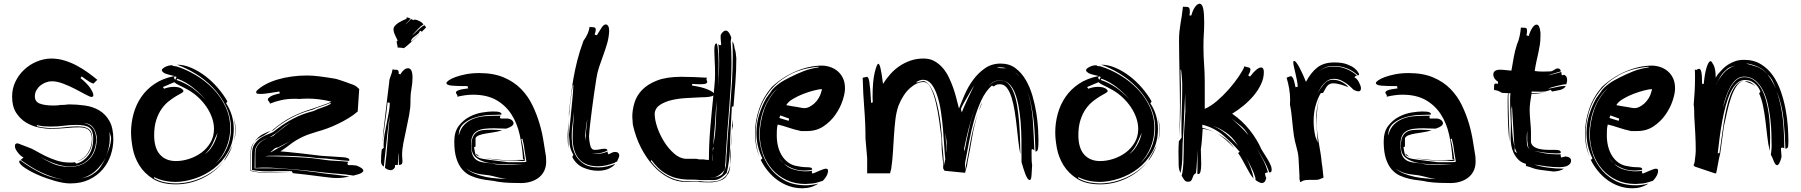

<svg xmlns="http://www.w3.org/2000/svg" viewBox="-20 -952 9664 1030"><path d="M133 -161Q149 -156 171.5 -143Q194 -130 222 -116Q250 -102 283.5 -91Q317 -80 355 -80H366Q372 -80 380 -82L391 -74Q430 -86 455 -119.5Q480 -153 480 -210Q480 -251 460.5 -266.5Q441 -282 389 -282Q357 -282 322.5 -277.5Q288 -273 250 -273Q233 -273 215 -274.5Q197 -276 178 -281V-275Q218 -265 257 -265Q295 -265 329.5 -269.5Q364 -274 396 -274Q423 -274 438.5 -268.5Q454 -263 462 -254Q470 -245 472.5 -232.5Q475 -220 475 -205Q475 -158 450 -125Q426 -94 393 -86Q430 -99 451 -131Q473 -165 473 -207Q473 -237 457.5 -253Q442 -269 404 -269Q373 -269 334 -265Q295 -261 251 -261Q224 -261 188.5 -268Q153 -275 121 -294Q89 -313 67 -346.5Q45 -380 45 -434Q45 -477 62.5 -513.5Q80 -550 109 -577.5Q138 -605 175.5 -621Q213 -637 253 -638Q291 -638 325.5 -627.5Q360 -617 391 -600.5Q422 -584 450 -564Q478 -544 502 -524L482 -504Q475 -504 461 -512.5Q447 -521 418 -542L412 -533Q448 -504 464.5 -479Q481 -454 481 -440Q479 -432 471 -432Q463 -432 439 -445Q415 -458 384.5 -474Q354 -490 320 -503Q286 -516 258 -516Q242 -516 226 -510Q210 -504 197 -493.5Q184 -483 175.5 -468Q167 -453 167 -435Q167 -406 194 -396Q221 -386 265 -386Q274 -386 284.5 -386.5Q295 -387 304 -389Q327 -389 334.5 -390.5Q342 -392 349 -392Q392 -392 435 -386Q478 -380 512 -360Q546 -340 567 -303Q588 -266 588 -204Q588 -161 573.5 -118.5Q559 -76 530 -42.5Q501 -9 458 11.5Q415 32 357 32Q322 32 274.5 18.5Q227 5 184.5 -13.5Q142 -32 112.5 -52Q83 -72 83 -86Q83 -90 88 -92Q149 -47 212 -18Q274 9 339 12Q307 10 275 1Q242 -9 209.5 -23.5Q177 -38 147.5 -56.5Q118 -75 91 -94L106 -107Q103 -108 95 -114Q87 -120 79.5 -129Q72 -138 66 -148Q60 -158 60 -167Q60 -177 64 -180Q68 -183 73 -183Q78 -183 94 -176Q110 -169 133 -161ZM354 -59Q319 -59 276.5 -73.5Q234 -88 196 -111Q227 -90 265 -73.5Q303 -57 353 -57Q420 -57 459.5 -98Q499 -139 499 -208V-218Q494 -250 477.5 -270.5Q461 -291 427 -293Q448 -289 461.5 -280Q475 -271 482.5 -258.5Q490 -246 493 -231Q496 -216 496 -200Q492 -134 454 -96.5Q416 -59 354 -59ZM481 -20Q506 -36 521 -59Q536 -82 547 -107Q526 -65 489.5 -33Q453 -1 403 7Q422 4 442.5 -1.5Q463 -7 481 -20ZM576 -208Q576 -219 572 -229Q569 -237 567 -246L568 -233Q569 -225 569 -211Q569 -184 563 -159Q557 -134 548 -110Q557 -132 565.5 -156.5Q574 -181 576 -208ZM567 -249Q567 -248 567 -246Q567 -248 567 -249ZM392 -85Q391 -85 390 -85Q391 -85 392 -85Z M905 -602Q906 -597 916 -597H918Q924 -597 926 -596Q978 -580 1029.5 -549.5Q1081 -519 1122.5 -476.5Q1164 -434 1189.5 -380Q1215 -326 1215 -264Q1215 -210 1194 -160Q1173 -110 1136 -73Q1174 -106 1196.5 -155.5Q1219 -205 1219 -262Q1219 -326 1192 -381.5Q1165 -437 1123 -481Q1081 -525 1029.5 -556.5Q978 -588 929 -605Q967 -605 1006.5 -588Q1046 -571 1082 -543.5Q1118 -516 1148.5 -480.5Q1179 -445 1200 -408L1193 -398Q1213 -368 1223.5 -333Q1234 -298 1234 -261Q1234 -190 1203.5 -136.5Q1173 -83 1126.5 -47.5Q1080 -12 1024.5 6Q969 24 920 24Q892 24 863.5 18Q835 12 806 -2V4Q834 20 863.5 26Q893 32 922 32Q994 32 1063.5 0.5Q1133 -31 1181 -88Q1135 -29 1066.5 4Q998 37 924 37Q848 37 801 7.5Q754 -22 727.5 -65Q701 -108 692 -156Q683 -204 683 -242Q683 -293 696.5 -342Q710 -391 738 -432Q766 -473 810 -502.5Q854 -532 916 -544L887 -551Q866 -556 857 -563Q848 -570 848 -575Q848 -583 865.5 -592.5Q883 -602 905 -602ZM860 -476Q887 -486 912 -486Q937 -486 950.5 -478.5Q964 -471 964 -463Q964 -458 952.5 -452Q941 -446 923.5 -435.5Q906 -425 885.5 -409Q865 -393 847.5 -368.5Q830 -344 818.5 -309Q807 -274 807 -227Q807 -158 838 -123Q869 -88 924 -88Q959 -88 995.5 -100Q1032 -112 1061.5 -134Q1091 -156 1109.5 -188Q1128 -220 1128 -260Q1128 -290 1117.5 -320Q1107 -350 1088.5 -377.5Q1070 -405 1044.5 -429Q1019 -453 989 -470Q960 -486 941.5 -494.5Q923 -503 915 -511Q907 -507 892.5 -501.5Q878 -496 854 -485ZM927 -523Q973 -508 1015 -478Q1051 -451 1081 -419Q1052 -453 1018 -480Q979 -512 931 -530ZM1121 -182Q1106 -150 1079 -125Q1097 -137 1109.5 -154Q1122 -171 1130 -188Q1138 -205 1142 -219Q1145 -232 1147 -240Q1136 -214 1121 -182ZM1188 -96Q1187 -94 1185 -92Q1184 -91 1183 -91Q1182 -91 1188 -101.5Q1194 -112 1202.5 -126.5Q1211 -141 1219 -157Q1226 -169 1229 -178Q1215 -135 1188 -96ZM1244 -258Q1244 -242 1242 -226.5Q1240 -211 1235 -198Q1242 -223 1242 -254Q1242 -277 1238 -299Q1235 -318 1230 -336Q1235 -318 1239 -300Q1244 -280 1244 -258ZM927 -539 918 -543Q917 -541 915 -539Q913 -537 913 -535Q913 -533 915.5 -529.5Q918 -526 920 -524ZM1087 -412Q1084 -416 1081 -419Q1084 -415 1087 -412ZM1229 -178Q1230 -180 1230 -182Q1230 -180 1229 -178ZM1231 -184Q1230 -183 1230 -182Q1230 -183 1231 -184Z M1899 -354Q1879 -336 1851 -319Q1823 -302 1793 -287.5Q1763 -273 1734 -262.5Q1705 -252 1682 -246Q1659 -239 1640 -232.5Q1621 -226 1604 -218Q1587 -210 1570 -200Q1553 -190 1535 -176Q1522 -166 1513.5 -160Q1505 -154 1499.5 -150Q1494 -146 1490.5 -144Q1487 -142 1484 -140L1520 -137Q1562 -133 1601 -128.5Q1640 -124 1680 -119Q1697 -117 1700 -116.5Q1703 -116 1706 -116Q1788 -111 1821 -108.5Q1854 -106 1854 -94Q1854 -90 1853 -89Q1812 -91 1773.5 -96.5Q1735 -102 1683 -104Q1663 -107 1636.5 -109.5Q1610 -112 1581.5 -113.5Q1553 -115 1524.5 -116Q1496 -117 1471 -117Q1448 -117 1430 -116.5Q1412 -116 1401 -114Q1428 -114 1465 -113Q1502 -112 1541 -110.5Q1580 -109 1617.5 -106.5Q1655 -104 1682 -100L1717 -95Q1752 -90 1782.5 -89Q1813 -88 1849 -84Q1844 -79 1844 -74Q1844 -65 1856.5 -66Q1869 -67 1892 -64Q1912 -56 1920.5 -49.5Q1929 -43 1929 -37Q1929 -31 1921 -25.5Q1913 -20 1901 -17L1876 -10Q1835 -17 1797.5 -19.5Q1760 -22 1715 -27L1689 -30Q1657 -34 1626 -37Q1595 -40 1562 -43L1456 -51Q1445 -52 1432 -52.5Q1419 -53 1405 -53H1387Q1378 -53 1368 -52L1350 -51V-128Q1350 -159 1365 -176.5Q1380 -194 1398 -203Q1407 -208 1416 -211Q1414 -211 1412 -210Q1397 -205 1382.5 -195.5Q1368 -186 1357.5 -170Q1347 -154 1347 -128L1346 -49H1443L1504 -46Q1551 -43 1595.5 -38Q1640 -33 1684 -27L1716 -22Q1754 -18 1787 -14Q1820 -10 1855 -5Q1841 -2 1824.5 0.5Q1808 3 1788 3Q1769 3 1754 1Q1739 -1 1719 -3L1687 -7Q1652 -12 1620 -15.5Q1588 -19 1551 -23L1545 -34H1464Q1459 -34 1453 -33.5Q1447 -33 1439 -33H1414Q1401 -33 1388 -33.5Q1375 -34 1360 -36L1332 -40V-127Q1332 -160 1346.5 -180.5Q1361 -201 1380 -213Q1399 -225 1418 -232Q1437 -239 1447 -245L1470 -263Q1510 -293 1554 -316Q1598 -339 1646 -352L1661 -356Q1683 -367 1708 -375Q1733 -383 1755 -395L1752 -400Q1727 -389 1701.5 -381Q1676 -373 1658 -364L1643 -360Q1593 -346 1547.5 -322Q1502 -298 1465 -269L1445 -252H1441Q1438 -252 1433 -250L1443 -255Q1497 -301 1548.5 -326.5Q1600 -352 1651 -367Q1689 -381 1713 -388.5Q1737 -396 1758 -407Q1719 -416 1689 -419.5Q1659 -423 1633 -423Q1620 -423 1608 -422.5Q1596 -422 1584 -421Q1577 -422 1570 -422H1557Q1522 -422 1489.5 -415Q1457 -408 1428 -396Q1428 -403 1422.5 -407.5Q1417 -412 1417 -419Q1417 -425 1430.5 -434Q1444 -443 1481 -451L1479 -461Q1445 -456 1420 -452Q1395 -448 1378 -448Q1367 -448 1361.5 -449Q1356 -450 1354 -456Q1354 -458 1355 -460Q1356 -462 1356 -464Q1376 -484 1405 -499.5Q1434 -515 1469.5 -525.5Q1505 -536 1545 -541.5Q1585 -547 1627 -547Q1658 -547 1696.5 -542Q1735 -537 1782 -529Q1792 -526 1800 -523.5Q1808 -521 1817 -518Q1826 -515 1837 -511Q1848 -507 1864 -501Q1863 -502 1877.5 -496Q1892 -490 1907 -474ZM1324 -127Q1324 -150 1329.5 -165Q1335 -180 1345 -191Q1337 -179 1331.5 -164Q1326 -149 1326 -131V-37L1357 -31Q1371 -28 1385 -27Q1399 -26 1412 -26Q1426 -26 1437 -26.5Q1448 -27 1459 -27L1536 -26L1460 -25H1449Q1440 -25 1429.5 -24.5Q1419 -24 1407 -24Q1396 -24 1383 -25Q1370 -26 1356 -29L1324 -35ZM1425 -245 1404 -231Q1392 -223 1375.5 -215Q1359 -207 1345 -191Q1364 -219 1391 -232.5Q1418 -246 1433 -250ZM1472 -161Q1458 -161 1447.5 -150.5Q1437 -140 1431 -136L1433 -135Q1438 -138 1452 -146Q1466 -154 1482 -163Q1498 -172 1513 -180.5Q1528 -189 1536 -194Q1531 -191 1521.5 -186.5Q1512 -182 1502 -177Q1492 -172 1483.5 -167.5Q1475 -163 1472 -161ZM1434 -218Q1451 -224 1456 -233L1462 -237Q1480 -251 1499.5 -266.5Q1519 -282 1540 -295Q1512 -281 1489 -260.5Q1466 -240 1437 -222Q1432 -219 1426 -216Q1430 -217 1434 -218Z M2045 -52Q2049 -80 2052.5 -117.5Q2056 -155 2059 -193Q2062 -231 2065 -267.5Q2068 -304 2071 -331Q2066 -304 2062 -269Q2058 -234 2054 -197Q2050 -160 2046 -123.5Q2042 -87 2039 -58Q2024 -68 2024 -85Q2024 -105 2025 -118.5Q2026 -132 2028 -150L2039 -160Q2038 -165 2038 -169V-179Q2038 -202 2043 -231.5Q2048 -261 2054.5 -291.5Q2061 -322 2066 -350.5Q2071 -379 2071 -400L2059 -403Q2057 -379 2053 -348.5Q2049 -318 2044.5 -285.5Q2040 -253 2036 -221Q2034 -204 2032 -189Q2034 -217 2037 -249Q2042 -295 2047.5 -340.5Q2053 -386 2058 -430Q2063 -474 2068 -511Q2068 -526 2075.5 -543.5Q2083 -561 2086 -580Q2092 -578 2096 -578H2103Q2113 -578 2116 -573.5Q2119 -569 2119 -561V-556L2128 -553Q2136 -568 2147 -577Q2158 -586 2169 -586Q2193 -586 2193 -535Q2193 -508 2187.5 -477.5Q2182 -447 2182 -418V-405Q2182 -373 2175 -335.5Q2168 -298 2159.5 -259.5Q2151 -221 2144 -185Q2137 -149 2137 -119Q2137 -112 2138 -104Q2139 -96 2139 -89Q2139 -74 2133.5 -70.5Q2128 -67 2120 -67Q2120 -80 2119 -99Q2118 -118 2118 -133Q2116 -122 2116 -103Q2116 -84 2114 -67H2099V-55Q2090 -39 2075 -39Q2068 -39 2059 -43Q2050 -47 2045 -52ZM2251 -820Q2234 -810 2220 -794Q2206 -778 2191 -763Q2200 -769 2207 -776Q2214 -783 2221.5 -790Q2229 -797 2237.5 -804Q2246 -811 2257 -817Q2260 -813 2262.5 -810Q2265 -807 2265 -804L2242 -781Q2242 -783 2238.5 -785Q2235 -787 2233 -787Q2230 -777 2223 -771Q2216 -765 2209 -760Q2202 -755 2195 -749Q2188 -743 2185 -733V-731Q2185 -730 2188 -730L2238 -777L2219 -758Q2205 -744 2189.5 -729.5Q2174 -715 2160.5 -704Q2147 -693 2144 -693L2143 -694Q2136 -696 2128.5 -696Q2121 -696 2113 -697Q2113 -705 2110.5 -714Q2108 -723 2108 -728Q2108 -733 2113 -733Q2113 -736 2109.5 -742.5Q2106 -749 2102 -757.5Q2098 -766 2094.5 -775.5Q2091 -785 2091 -795Q2091 -805 2099.5 -814.5Q2108 -824 2119.5 -831Q2131 -838 2142 -843Q2153 -848 2158 -850Q2162 -850 2161 -854.5Q2160 -859 2164 -859L2182 -853Q2180 -848 2169.5 -836.5Q2159 -825 2154 -820Q2161 -825 2170.5 -835Q2180 -845 2185 -850Q2190 -848 2194 -846Q2198 -844 2200 -844L2203 -847Q2210 -847 2218.5 -844Q2227 -841 2234 -837Q2241 -833 2246 -828Q2251 -823 2251 -820ZM2030 -165Q2031 -176 2032 -187Q2031 -175 2030 -165Z M2696 -262Q2669 -262 2655.5 -263Q2642 -264 2631 -264Q2601 -264 2578 -261Q2555 -258 2539 -249Q2523 -240 2515 -223Q2507 -206 2507 -178Q2507 -137 2516.5 -117.5Q2526 -98 2543.5 -89.5Q2561 -81 2586 -79Q2611 -77 2642 -70Q2660 -68 2678 -67.5Q2696 -67 2714 -67H2786Q2736 -70 2686.5 -70.5Q2637 -71 2597.5 -79Q2558 -87 2533.5 -107Q2509 -127 2509 -168Q2509 -201 2517.5 -218.5Q2526 -236 2540.5 -244.5Q2555 -253 2575 -254.5Q2595 -256 2618 -256Q2646 -256 2675 -253Q2652 -246 2628.5 -242.5Q2605 -239 2585 -235.5Q2565 -232 2550.5 -226.5Q2536 -221 2531 -211V-166L2523 -162Q2527 -137 2530.5 -124.5Q2534 -112 2550 -105.5Q2566 -99 2601.5 -95Q2637 -91 2705 -82H2777Q2796 -82 2799.5 -83.5Q2803 -85 2804 -85L2795 -139Q2793 -159 2790 -175Q2787 -191 2782 -209Q2781 -206 2776 -206Q2781 -189 2784.5 -170Q2788 -151 2790.5 -134Q2793 -117 2794.5 -105Q2796 -93 2798 -91L2792 -89Q2790 -88 2786 -88H2780Q2773 -88 2764 -89.5Q2755 -91 2741 -91H2708Q2669 -91 2636 -95Q2605 -99 2582 -105Q2605 -100 2638 -97Q2673 -93 2703 -93Q2716 -93 2730.5 -93.5Q2745 -94 2762 -94H2795Q2792 -97 2788 -97H2786Q2782 -166 2768 -229Q2754 -292 2723 -339.5Q2692 -387 2642 -415.5Q2592 -444 2517 -444Q2496 -444 2475 -441Q2454 -438 2432 -433Q2434 -435 2434 -437Q2434 -442 2430 -446.5Q2426 -451 2426 -456Q2426 -462 2438.5 -467.5Q2451 -473 2492 -478Q2490 -480 2489.5 -484Q2489 -488 2489 -490Q2435 -490 2405 -492.5Q2375 -495 2375 -507Q2375 -512 2387.5 -521Q2400 -530 2423 -538.5Q2446 -547 2478.5 -553.5Q2511 -560 2551 -560Q2628 -560 2683 -536.5Q2738 -513 2775.5 -474.5Q2813 -436 2836.5 -387Q2860 -338 2874.5 -288.5Q2889 -239 2896 -192.5Q2903 -146 2909 -112Q2909 -106 2909.5 -100Q2910 -94 2910 -86Q2910 -57 2899.5 -35.5Q2889 -14 2870.5 0.5Q2852 15 2827.5 22.5Q2803 30 2775 30Q2753 30 2718 29Q2683 28 2651 23Q2630 18 2605 15.5Q2580 13 2554 7Q2528 1 2503.5 -10Q2479 -21 2459.5 -43.5Q2440 -66 2428.5 -102Q2417 -138 2417 -193Q2417 -245 2441 -276.5Q2465 -308 2498.5 -325.5Q2532 -343 2567 -348.5Q2602 -354 2624 -354Q2652 -354 2661 -350Q2670 -346 2670 -342Q2670 -339 2669 -337Q2644 -337 2605 -335Q2566 -333 2529.5 -322Q2493 -311 2467 -288.5Q2441 -266 2441 -225Q2450 -262 2471.5 -283.5Q2493 -305 2521 -315.5Q2549 -326 2578.5 -328.5Q2608 -331 2632 -331H2666Q2662 -327 2662 -323Q2662 -319 2666 -316H2705Q2721 -313 2728 -305.5Q2735 -298 2735 -292Q2735 -283 2726 -276Q2717 -269 2696 -262ZM2528 -20Q2556 -9 2585.5 -3Q2615 3 2644 5Q2673 8 2698 8Q2678 6 2658 1Q2637 -4 2621 -8Q2604 -12 2587.5 -13.5Q2571 -15 2553.5 -18Q2536 -21 2518 -27.5Q2500 -34 2482 -47Q2501 -30 2528 -20ZM2538 -125Q2537 -126 2544 -119Q2550 -113 2560 -110Q2555 -112 2545 -115Q2534 -119 2534 -127ZM2563 -110Q2562 -110 2560 -110Q2561 -110 2563 -110Z M3290 -85Q3284 -85 3278 -79Q3257 -71 3234.5 -65.5Q3212 -60 3188 -60Q3120 -60 3086 -99.5Q3052 -139 3052 -214Q3052 -250 3055 -286Q3058 -321 3059 -351Q3056 -320 3052 -289Q3047 -256 3047 -220Q3047 -202 3050.5 -174Q3054 -146 3068 -119.5Q3082 -93 3111 -73.5Q3140 -54 3191 -54Q3215 -54 3237.5 -59.5Q3260 -65 3281 -73Q3267 -56 3243.5 -46Q3220 -36 3188 -36Q3147 -36 3108.5 -53Q3070 -70 3050 -110L3056 -121Q3038 -153 3036 -178.5Q3034 -204 3032 -229L3049 -404Q3054 -449 3056 -494L3053 -496Q3045 -449 3040 -406Q3035 -364 3032 -323V-349Q3038 -395 3043 -439.5Q3048 -484 3056 -530Q3064 -576 3076.5 -626Q3089 -676 3110 -733Q3138 -771 3143 -808Q3146 -808 3149 -807Q3152 -806 3161 -806Q3167 -806 3171.5 -803.5Q3176 -801 3176 -793Q3176 -784 3170 -766Q3172 -766 3176 -764.5Q3180 -763 3182 -763Q3196 -787 3207.5 -804Q3219 -821 3230 -821Q3237 -821 3242.5 -812.5Q3248 -804 3248 -785Q3246 -749 3236.5 -717Q3227 -685 3216 -655Q3205 -625 3194.5 -594Q3184 -563 3179 -529Q3173 -490 3167 -449.5Q3161 -409 3156 -369Q3151 -329 3146.5 -292Q3142 -255 3140 -223Q3140 -194 3149 -163Q3154 -155 3158 -151.5Q3162 -148 3172 -148Q3184 -148 3198.5 -151Q3213 -154 3224 -154Q3231 -154 3234 -152Q3237 -150 3239 -145Q3225 -137 3209 -133Q3193 -129 3179 -129H3165Q3161 -129 3158 -129Q3169 -127 3186 -127Q3212 -127 3239 -139Q3239 -130 3245 -124Q3248 -125 3259 -131Q3270 -137 3278 -137Q3302 -137 3302 -117Q3302 -114 3300 -108Q3298 -102 3290 -85ZM3025 -219Q3025 -226 3025.5 -237Q3026 -248 3027 -259L3029 -282Q3030 -294 3031 -303Q3030 -288 3029.5 -265.5Q3029 -243 3029 -232V-192Q3029 -184 3029.5 -175Q3030 -166 3031 -158Q3027 -174 3026 -189.5Q3025 -205 3025 -219ZM3123 -223Q3123 -246 3126 -268Q3129 -290 3131 -313Q3126 -290 3123.5 -268Q3121 -246 3119 -223V-209Q3119 -202 3120 -194V-201Q3120 -206 3121 -212Q3122 -218 3123 -223ZM3031 -304Q3031 -306 3031 -307Q3032 -308 3032 -309Q3032 -305 3031 -304Z M3900 -730Q3902 -701 3903 -673.5Q3904 -646 3904 -617Q3904 -557 3900.5 -496.5Q3897 -436 3892 -374Q3887 -312 3882 -247Q3877 -182 3873 -112Q3873 -101 3872.5 -89.5Q3872 -78 3870 -64V-52Q3870 -49 3868 -44Q3866 -39 3864 -37Q3851 -22 3840.5 -14.5Q3830 -7 3821 -3.5Q3812 0 3804 0.5Q3796 1 3788 2H3794Q3797 2 3805.5 1Q3814 0 3824.5 -2.5Q3835 -5 3844.5 -9.5Q3854 -14 3858 -22L3867 -40Q3873 -51 3874.5 -63.5Q3876 -76 3876.5 -88.5Q3877 -101 3877 -113Q3877 -125 3879 -136Q3882 -199 3887.5 -262Q3893 -325 3898 -389Q3903 -453 3907 -518.5Q3911 -584 3911 -652Q3911 -673 3910.5 -692.5Q3910 -712 3909 -730Q3912 -726 3915.5 -717.5Q3919 -709 3921 -691Q3926 -680 3927 -667Q3928 -654 3930 -640Q3930 -572 3925 -508.5Q3920 -445 3915 -382L3906 -379L3897 -208Q3897 -136 3890.5 -89.5Q3884 -43 3879 -28V-25Q3864 -10 3853.5 -2.5Q3843 5 3834 9Q3825 13 3817.5 13.5Q3810 14 3802 14H3738Q3711 11 3680 11.5Q3649 12 3615 5Q3581 -2 3545.5 -24Q3510 -46 3474 -94Q3474 -92 3473 -91Q3472 -90 3471 -88Q3504 -43 3550.5 -14Q3597 15 3651 20H3735Q3747 22 3759.5 22.5Q3772 23 3787 23Q3802 23 3826.5 19Q3851 15 3873 -7Q3877 -12 3878.5 -14.5Q3880 -17 3882 -22L3885 -28Q3890 -37 3892.5 -46.5Q3895 -56 3897 -65Q3897 -54 3895.5 -46Q3894 -38 3888 -22L3885 -19L3873 -1Q3864 8 3853 13Q3842 18 3832 20.5Q3822 23 3813.5 24Q3805 25 3801 26H3768Q3755 26 3746.5 25.5Q3738 25 3733.5 24.5Q3729 24 3726 23H3696Q3687 23 3678 23.5Q3669 24 3659 24Q3612 24 3567.5 1.5Q3523 -21 3485.5 -62Q3448 -103 3419 -159Q3390 -215 3375 -283Q3375 -294 3373.5 -304Q3372 -314 3372 -325Q3372 -362 3383.5 -400.5Q3395 -439 3425 -470Q3455 -501 3506 -520.5Q3557 -540 3635 -540Q3671 -540 3705 -538.5Q3739 -537 3774 -535Q3770 -532 3770 -528Q3770 -523 3772 -519.5Q3774 -516 3774 -512Q3774 -507 3766.5 -503.5Q3759 -500 3735 -500Q3727 -500 3716.5 -500.5Q3706 -501 3693 -502V-493Q3741 -486 3770.5 -474.5Q3800 -463 3807 -454L3809 -452L3813 -496Q3816 -523 3816 -557Q3816 -592 3814 -626Q3812 -660 3812 -679Q3812 -703 3815 -711Q3818 -719 3823 -719Q3827 -719 3829.5 -702Q3832 -685 3833.5 -663.5Q3835 -642 3835 -621V-592Q3835 -563 3834 -533.5Q3833 -504 3831 -475Q3834 -513 3836 -549.5Q3838 -586 3838 -624Q3838 -647 3837 -669.5Q3836 -692 3834 -715Q3840 -709 3843 -709Q3847 -709 3849 -715Q3848 -723 3847 -732Q3846 -740 3846 -748V-763Q3851 -775 3859 -781.5Q3867 -788 3873 -788Q3890 -788 3903 -751ZM3738 -430Q3705 -428 3663.5 -426Q3622 -424 3585 -415.5Q3548 -407 3521.5 -390Q3495 -373 3492 -343Q3492 -310 3506 -269Q3520 -228 3543 -191.5Q3566 -155 3595.5 -129Q3625 -103 3657 -100H3714Q3719 -100 3721.5 -99.5Q3724 -99 3729 -97H3753Q3768 -94 3783 -94Q3783 -178 3790.5 -266.5Q3798 -355 3807 -440Q3794 -430 3738 -430ZM3810 -223Q3810 -212 3808.5 -200.5Q3807 -189 3807 -175Q3818 -231 3820 -293Q3822 -355 3825 -412Q3820 -364 3817.5 -317.5Q3815 -271 3810 -223ZM3897 -115Q3897 -126 3898 -137.5Q3899 -149 3901 -162Q3900 -132 3900 -105.5Q3900 -79 3897 -68Q3897 -73 3897.5 -77.5Q3898 -82 3898 -87Q3898 -95 3897.5 -102Q3897 -109 3897 -115ZM3912 -277Q3910 -272 3909 -265.5Q3908 -259 3906 -252L3910 -313ZM3903 -199Q3903 -190 3902.5 -181Q3902 -172 3901 -164Q3901 -184 3902 -204.5Q3903 -225 3905 -242ZM3804 -137Q3805 -141 3805 -145Q3805 -149 3807 -154V-165Q3806 -163 3806 -161.5Q3806 -160 3805 -159L3804 -157ZM3801 -89Q3802 -98 3803 -107.5Q3804 -117 3804 -127V-130L3800 -91Z M4394 18Q4356 31 4336 32.5Q4316 34 4301 35Q4245 35 4200 14Q4155 -7 4123 -43Q4091 -79 4073.5 -127.5Q4056 -176 4056 -231Q4056 -263 4062 -297.5Q4068 -332 4080 -365.5Q4092 -399 4111 -428Q4129 -457 4154 -480Q4128 -459 4110 -430Q4091 -401 4078 -367.5Q4065 -334 4059 -298.5Q4053 -263 4053 -230Q4053 -188 4066.5 -140.5Q4080 -93 4110 -52.5Q4140 -12 4187.5 15Q4235 42 4303 42Q4335 42 4370 33Q4332 58 4285 58Q4247 58 4213.5 46.5Q4180 35 4151.5 14.5Q4123 -6 4100 -34Q4077 -62 4061 -94L4070 -102Q4053 -136 4045.5 -170Q4038 -204 4038 -239Q4038 -290 4052.5 -337Q4067 -384 4091 -426L4115 -459Q4121 -470 4132.5 -481Q4144 -492 4158 -502.5Q4172 -513 4187.5 -521.5Q4203 -530 4217 -537Q4253 -555 4289 -569.5Q4325 -584 4373 -591L4369 -594Q4277 -585 4213 -549.5Q4149 -514 4109 -463Q4069 -412 4051 -351.5Q4033 -291 4033 -233Q4033 -202 4038.5 -170.5Q4044 -139 4055 -108Q4030 -168 4030 -235Q4030 -301 4052 -366Q4074 -431 4121 -486Q4181 -541 4252 -570.5Q4323 -600 4389 -600Q4410 -600 4432 -593Q4454 -586 4472 -571.5Q4490 -557 4501.5 -534Q4513 -511 4513 -478Q4513 -451 4500 -412Q4487 -373 4461.5 -336.5Q4436 -300 4398 -274.5Q4360 -249 4310 -249H4277Q4240 -257 4209.5 -267.5Q4179 -278 4152 -284Q4148 -268 4147.5 -253.5Q4147 -239 4147 -225Q4147 -196 4153.5 -168.5Q4160 -141 4174 -118Q4188 -95 4209.5 -79.5Q4231 -64 4262 -60Q4281 -56 4295 -55.5Q4309 -55 4318.5 -54.5Q4328 -54 4332.5 -51.5Q4337 -49 4337 -42Q4327 -39 4316.5 -38Q4306 -37 4295 -37Q4260 -37 4232 -48.5Q4204 -60 4184 -75Q4207 -52 4239 -42.5Q4271 -33 4302 -33Q4319 -33 4337 -36Q4335 -30 4335 -29Q4335 -23 4340 -21Q4344 -22 4354 -26.5Q4364 -31 4374.5 -35.5Q4385 -40 4395 -43.5Q4405 -47 4409 -47Q4414 -47 4418 -45.5Q4422 -44 4422 -34Q4422 -24 4415 -10Q4408 4 4394 18ZM4256 -378 4278 -374Q4289 -372 4298 -372Q4308 -372 4321.5 -378.5Q4335 -385 4348.5 -397Q4362 -409 4372.5 -427Q4383 -445 4388 -468L4390 -474Q4376 -474 4348 -467Q4320 -460 4290 -448.5Q4260 -437 4234 -421.5Q4208 -406 4198 -388Q4213 -385 4227.5 -382.5Q4242 -380 4256 -378ZM4210 -304Q4212 -306 4212.5 -310Q4213 -314 4213 -316L4166 -333L4161 -319ZM4182 -77Q4175 -85 4168 -93Q4162 -100 4158 -107Q4167 -90 4182 -77Z M5040 -48Q5040 -81 5035.5 -115Q5031 -149 5031 -181V-208Q5026 -247 5019 -299.5Q5012 -352 5001 -399Q4990 -446 4974 -479Q4958 -512 4934 -512Q4899 -512 4862 -479.5Q4825 -447 4800 -385Q4788 -350 4783.5 -311Q4779 -272 4776 -229Q4773 -186 4770.5 -140.5Q4768 -95 4761 -46Q4759 -41 4757.5 -34Q4756 -27 4755 -22H4632V-103Q4631 -113 4630 -127Q4629 -141 4627.5 -155.5Q4626 -170 4625 -184Q4624 -198 4623 -208Q4623 -289 4616.5 -370Q4610 -451 4608 -535L4631 -540Q4634 -540 4637.5 -534.5Q4641 -529 4643.5 -514Q4646 -499 4648.5 -471.5Q4651 -444 4653 -400Q4654 -400 4656 -401Q4660 -403 4662 -403Q4662 -410 4661.5 -417Q4661 -424 4661 -431Q4661 -517 4672.5 -563.5Q4684 -610 4692 -610Q4698 -610 4704 -584Q4710 -558 4717 -502Q4734 -529 4756 -554Q4778 -579 4805.5 -597.5Q4833 -616 4865 -627Q4897 -638 4935 -638Q4968 -638 4993 -624Q5018 -610 5037.5 -587.5Q5057 -565 5070.5 -536.5Q5084 -508 5094 -479.5Q5104 -451 5110.5 -424.5Q5117 -398 5122 -380Q5122 -378 5123 -375.5Q5124 -373 5125 -371Q5137 -403 5155 -444.5Q5173 -486 5200 -523Q5227 -560 5263.5 -585.5Q5300 -611 5348 -611Q5395 -611 5428 -586Q5461 -561 5483.5 -522Q5506 -483 5519.5 -435.5Q5533 -388 5540 -342.5Q5547 -297 5549 -259Q5551 -221 5551 -201Q5551 -169 5548.5 -154Q5546 -139 5535 -139Q5533 -179 5531.5 -220Q5530 -261 5525.5 -302.5Q5521 -344 5513 -384Q5505 -423 5492 -461Q5517 -382 5521 -303Q5526 -223 5529 -145Q5522 -152 5518 -152Q5515 -152 5514 -148V-118Q5514 -105 5514.5 -91Q5515 -77 5517 -67Q5515 -26 5513.5 -8.5Q5512 9 5506 14Q5498 14 5492 5Q5486 -4 5480.5 -18Q5475 -32 5470 -49Q5465 -66 5460 -82V-109Q5460 -153 5459.5 -201Q5459 -249 5455.5 -294.5Q5452 -340 5444.5 -381Q5437 -422 5424.5 -453.5Q5412 -485 5392.5 -503Q5373 -521 5345 -521Q5322 -521 5303 -509Q5292 -502 5281 -491Q5292 -501 5304 -508Q5323 -520 5345 -520H5349Q5374 -520 5391.5 -500.5Q5409 -481 5420.5 -449Q5432 -417 5438 -376Q5444 -335 5447.5 -291Q5451 -247 5452 -203.5Q5453 -160 5454 -124Q5448 -152 5443.5 -190.5Q5439 -229 5434.5 -271Q5430 -313 5423.5 -354Q5417 -395 5407 -427.5Q5397 -460 5382 -480Q5367 -500 5345 -500Q5336 -500 5329 -498.5Q5322 -497 5311 -488L5301 -493Q5267 -463 5244 -413Q5221 -363 5205 -305.5Q5189 -248 5178 -188Q5167 -128 5157 -77V-39Q5173 -118 5186.5 -194.5Q5200 -271 5226 -343Q5206 -281 5195 -215Q5184 -149 5170 -80Q5170 -73 5167 -61Q5164 -49 5157 -25L5047 -36ZM5051 -98Q5048 -125 5045.5 -167Q5043 -209 5039 -256Q5035 -303 5028 -351Q5021 -399 5008.5 -437.5Q4996 -476 4977.5 -500Q4959 -524 4931 -524Q4922 -524 4912 -520Q4902 -516 4893 -511Q4896 -512 4898 -512H4899Q4899 -511 4896 -508Q4923 -517 4938 -517Q4957 -510 4972 -486Q4987 -462 4997.5 -428.5Q5008 -395 5015.5 -356Q5023 -317 5027 -281.5Q5031 -246 5033 -218Q5035 -190 5035 -178Q5038 -148 5040.5 -119Q5043 -90 5043 -61ZM5135 -367Q5135 -366 5137 -358Q5139 -351 5140 -349Q5143 -359 5153 -381.5Q5163 -404 5175 -429.5Q5187 -455 5198 -477Q5202 -486 5205 -493Q5202 -487 5197 -480Q5186 -460 5173 -438.5Q5160 -417 5149 -397Q5138 -377 5135 -367ZM5214 -379Q5194 -328 5179 -271.5Q5164 -215 5152 -155L5154 -139Q5167 -211 5184 -284Q5200 -348 5225 -405Q5224 -402 5223 -400Q5218 -390 5214 -379ZM5051 -243Q5053 -227 5053.5 -212Q5054 -197 5055 -184L5058 -136L5059 -141Q5058 -155 5058 -168V-193ZM5379 -586Q5361 -591 5345 -591H5334Q5327 -591 5327 -590H5328Q5344 -586 5358 -586ZM5231 -357Q5236 -371 5240 -384Q5245 -397 5248 -402Q5248 -400 5246 -394Q5244 -387 5238 -373ZM5448 -544Q5443 -550 5435 -556Q5429 -560 5424 -563Q5436 -555 5448 -544ZM5210 -502Q5208 -500 5207 -496Q5209 -499 5210 -502Z M5863 -602Q5864 -597 5874 -597H5876Q5882 -597 5884 -596Q5936 -580 5987.5 -549.5Q6039 -519 6080.5 -476.5Q6122 -434 6147.5 -380Q6173 -326 6173 -264Q6173 -210 6152 -160Q6131 -110 6094 -73Q6132 -106 6154.5 -155.5Q6177 -205 6177 -262Q6177 -326 6150 -381.5Q6123 -437 6081 -481Q6039 -525 5987.5 -556.5Q5936 -588 5887 -605Q5925 -605 5964.5 -588Q6004 -571 6040 -543.5Q6076 -516 6106.5 -480.5Q6137 -445 6158 -408L6151 -398Q6171 -368 6181.5 -333Q6192 -298 6192 -261Q6192 -190 6161.5 -136.5Q6131 -83 6084.5 -47.5Q6038 -12 5982.5 6Q5927 24 5878 24Q5850 24 5821.5 18Q5793 12 5764 -2V4Q5792 20 5821.5 26Q5851 32 5880 32Q5952 32 6021.5 0.5Q6091 -31 6139 -88Q6093 -29 6024.5 4Q5956 37 5882 37Q5806 37 5759 7.5Q5712 -22 5685.5 -65Q5659 -108 5650 -156Q5641 -204 5641 -242Q5641 -293 5654.5 -342Q5668 -391 5696 -432Q5724 -473 5768 -502.5Q5812 -532 5874 -544L5845 -551Q5824 -556 5815 -563Q5806 -570 5806 -575Q5806 -583 5823.5 -592.5Q5841 -602 5863 -602ZM5818 -476Q5845 -486 5870 -486Q5895 -486 5908.5 -478.5Q5922 -471 5922 -463Q5922 -458 5910.5 -452Q5899 -446 5881.5 -435.5Q5864 -425 5843.5 -409Q5823 -393 5805.5 -368.5Q5788 -344 5776.5 -309Q5765 -274 5765 -227Q5765 -158 5796 -123Q5827 -88 5882 -88Q5917 -88 5953.5 -100Q5990 -112 6019.5 -134Q6049 -156 6067.5 -188Q6086 -220 6086 -260Q6086 -290 6075.5 -320Q6065 -350 6046.5 -377.5Q6028 -405 6002.5 -429Q5977 -453 5947 -470Q5918 -486 5899.5 -494.5Q5881 -503 5873 -511Q5865 -507 5850.5 -501.5Q5836 -496 5812 -485ZM5885 -523Q5931 -508 5973 -478Q6009 -451 6039 -419Q6010 -453 5976 -480Q5937 -512 5889 -530ZM6079 -182Q6064 -150 6037 -125Q6055 -137 6067.5 -154Q6080 -171 6088 -188Q6096 -205 6100 -219Q6103 -232 6105 -240Q6094 -214 6079 -182ZM6146 -96Q6145 -94 6143 -92Q6142 -91 6141 -91Q6140 -91 6146 -101.5Q6152 -112 6160.5 -126.5Q6169 -141 6177 -157Q6184 -169 6187 -178Q6173 -135 6146 -96ZM6202 -258Q6202 -242 6200 -226.5Q6198 -211 6193 -198Q6200 -223 6200 -254Q6200 -277 6196 -299Q6193 -318 6188 -336Q6193 -318 6197 -300Q6202 -280 6202 -258ZM5885 -539 5876 -543Q5875 -541 5873 -539Q5871 -537 5871 -535Q5871 -533 5873.5 -529.5Q5876 -526 5878 -524ZM6045 -412Q6042 -416 6039 -419Q6042 -415 6045 -412ZM6187 -178Q6188 -180 6188 -182Q6188 -180 6187 -178ZM6189 -184Q6188 -183 6188 -182Q6188 -183 6189 -184Z M6715 3Q6708 -23 6694 -51Q6681 -79 6664 -107Q6680 -79 6690 -50Q6701 -21 6705 6Q6694 -6 6684.5 -22.5Q6675 -39 6665 -57.5Q6655 -76 6644.5 -95Q6634 -114 6622 -131Q6628 -137 6631 -137Q6590 -185 6542 -226Q6494 -267 6430 -283V-266Q6459 -260 6492 -245Q6463 -257 6432 -261Q6430 -232 6428 -204.5Q6426 -177 6422 -151Q6422 -135 6423 -114.5Q6424 -94 6424 -74Q6424 -18 6409 -18Q6407 -18 6403 -20Q6404 -36 6404 -51V-148Q6402 -117 6401 -85.5Q6400 -54 6396 -24Q6385 -17 6381.5 -8.5Q6378 0 6375.5 7Q6373 14 6368.5 18.5Q6364 23 6352 23Q6341 23 6333.5 13.5Q6326 4 6319 -10L6322 -20Q6327 -49 6328.5 -79.5Q6330 -110 6330 -141Q6330 -198 6332.5 -250Q6335 -302 6339 -356Q6339 -381 6338.5 -405Q6338 -429 6338 -452L6328 -237Q6323 -182 6323 -125.5Q6323 -69 6313 -24Q6308 -34 6305.5 -44.5Q6303 -55 6303 -70Q6303 -89 6302.5 -104.5Q6302 -120 6302 -137Q6302 -149 6302.5 -163Q6303 -177 6304 -194L6319 -214Q6318 -228 6318 -241V-269Q6318 -321 6320 -372.5Q6322 -424 6322 -477V-504Q6322 -516 6321 -527Q6320 -538 6319 -550.5Q6318 -563 6316 -578H6313Q6313 -561 6313.5 -547Q6314 -533 6314.5 -519.5Q6315 -506 6315 -492V-462Q6315 -340 6306 -217Q6308 -261 6309 -303.5Q6310 -346 6310 -389Q6310 -434 6309 -476Q6308 -518 6307.5 -559.5Q6307 -601 6306 -644Q6305 -687 6305 -734Q6305 -760 6307 -781Q6309 -802 6312.5 -822.5Q6316 -843 6319.5 -865Q6323 -887 6326 -916L6348 -915Q6354 -915 6358.5 -910.5Q6363 -906 6363 -891Q6363 -886 6362.5 -881Q6362 -876 6361 -869H6371Q6379 -899 6391.5 -915.5Q6404 -932 6415 -932Q6429 -932 6434.5 -906.5Q6440 -881 6440 -833Q6440 -814 6439.5 -799Q6439 -784 6438 -769Q6437 -754 6436.5 -737.5Q6436 -721 6436 -700Q6436 -674 6437 -651Q6438 -628 6439.5 -606Q6441 -584 6442 -561.5Q6443 -539 6443 -514V-368Q6474 -381 6508 -410Q6542 -439 6572 -473Q6602 -507 6625 -541Q6648 -575 6657 -598Q6660 -594 6665 -593L6675 -591Q6680 -590 6684 -587.5Q6688 -585 6688 -579Q6688 -574 6685.5 -566.5Q6683 -559 6676 -548L6686 -541Q6702 -563 6718 -576.5Q6734 -590 6745 -590Q6760 -590 6760 -565Q6760 -532 6744.5 -499.5Q6729 -467 6705 -438.5Q6681 -410 6650.5 -385Q6620 -360 6590 -342Q6644 -305 6684 -254.5Q6724 -204 6747 -151Q6753 -141 6762 -127Q6771 -113 6780 -98Q6789 -83 6795.5 -68.5Q6802 -54 6802 -44Q6802 -31 6798 -29Q6794 -27 6789 -27Q6775 -67 6755 -100Q6737 -131 6719 -161Q6736 -130 6753 -100Q6771 -67 6782 -27Q6777 -27 6773 -26Q6769 -25 6766 -20Q6767 -15 6768 -11Q6770 -2 6773 3Q6769 19 6763 24.5Q6757 30 6750 30Q6742 30 6730.5 23.5Q6719 17 6715 13ZM6556 -235Q6591 -206 6621 -170L6612 -184Q6590 -219 6554 -243Q6520 -266 6485 -277Q6522 -263 6556 -235ZM6677 -227Q6660 -258 6635 -278Q6612 -297 6587 -316Q6609 -297 6632 -275Q6656 -252 6677 -227ZM6601 -157Q6582 -179 6555 -202.5Q6528 -226 6504 -239Q6529 -227 6554.5 -207.5Q6580 -188 6601 -157Z M7055 11Q7045 13 7033 13H7004Q6978 13 6967.5 19Q6957 25 6955 25L6951 7V-11L6946 -105Q6944 -132 6935 -163Q6926 -194 6921 -226Q6918 -247 6916 -266L6912 -305Q6910 -325 6907.5 -346Q6905 -367 6900 -391Q6900 -397 6900.5 -403Q6901 -409 6901 -415Q6901 -446 6896 -476Q6891 -506 6882 -535Q6889 -538 6895 -540.5Q6901 -543 6906 -543Q6911 -543 6917 -531.5Q6923 -520 6930 -484Q6932 -484 6936 -485.5Q6940 -487 6942 -487Q6941 -504 6937 -523.5Q6933 -543 6929 -561Q6925 -579 6921.5 -593.5Q6918 -608 6918 -617Q6918 -619 6918.5 -622Q6919 -625 6923 -625Q6928 -625 6936 -614Q6944 -603 6953 -586Q6962 -569 6970.5 -549.5Q6979 -530 6986 -513Q7013 -564 7047.5 -590.5Q7082 -617 7138 -617Q7179 -617 7205 -607.5Q7231 -598 7245.5 -586.5Q7260 -575 7265 -565L7271 -555Q7271 -549 7265 -547Q7239 -572 7206 -585Q7173 -598 7138 -598Q7104 -598 7087 -589Q7071 -581 7053 -569Q7072 -581 7088 -588Q7105 -595 7137 -595Q7172 -595 7204 -581.5Q7236 -568 7259 -547Q7254 -545 7250.5 -542.5Q7247 -540 7247 -535Q7252 -535 7258 -528.5Q7264 -522 7269 -513Q7274 -504 7277.5 -494.5Q7281 -485 7281 -479Q7281 -462 7268 -462Q7258 -462 7244 -469Q7241 -470 7231.5 -480Q7222 -490 7208 -500.5Q7194 -511 7176 -520Q7158 -529 7136 -529Q7118 -529 7104.5 -521.5Q7091 -514 7080 -501.5Q7069 -489 7060 -473L7047 -449Q7062 -476 7080 -498Q7100 -524 7130 -524Q7156 -524 7178 -512.5Q7200 -501 7214 -484Q7197 -491 7174 -498Q7151 -505 7130 -505Q7119 -505 7111 -500Q7103 -495 7097.5 -487.5Q7092 -480 7087.5 -471Q7083 -462 7078 -454L7065 -452Q7048 -423 7037.5 -384.5Q7027 -346 7027 -304Q7027 -279 7029.5 -259Q7032 -239 7037 -218L7049 -187L7047 -216Q7045 -250 7043 -276.5Q7041 -303 7041 -335Q7043 -364 7049 -390Q7054 -412 7064 -431Q7052 -407 7048 -376Q7043 -342 7043 -304Q7043 -274 7046 -247Q7049 -220 7053.5 -193Q7058 -166 7063 -137.5Q7068 -109 7071 -75L7074 -56L7080 1ZM7067 -436 7064 -431Z M7682 -262Q7655 -262 7641.5 -263Q7628 -264 7617 -264Q7587 -264 7564 -261Q7541 -258 7525 -249Q7509 -240 7501 -223Q7493 -206 7493 -178Q7493 -137 7502.5 -117.5Q7512 -98 7529.5 -89.5Q7547 -81 7572 -79Q7597 -77 7628 -70Q7646 -68 7664 -67.5Q7682 -67 7700 -67H7772Q7722 -70 7672.5 -70.5Q7623 -71 7583.5 -79Q7544 -87 7519.5 -107Q7495 -127 7495 -168Q7495 -201 7503.5 -218.5Q7512 -236 7526.5 -244.5Q7541 -253 7561 -254.5Q7581 -256 7604 -256Q7632 -256 7661 -253Q7638 -246 7614.5 -242.5Q7591 -239 7571 -235.5Q7551 -232 7536.5 -226.5Q7522 -221 7517 -211V-166L7509 -162Q7513 -137 7516.5 -124.5Q7520 -112 7536 -105.5Q7552 -99 7587.5 -95Q7623 -91 7691 -82H7763Q7782 -82 7785.5 -83.5Q7789 -85 7790 -85L7781 -139Q7779 -159 7776 -175Q7773 -191 7768 -209Q7767 -206 7762 -206Q7767 -189 7770.5 -170Q7774 -151 7776.5 -134Q7779 -117 7780.5 -105Q7782 -93 7784 -91L7778 -89Q7776 -88 7772 -88H7766Q7759 -88 7750 -89.5Q7741 -91 7727 -91H7694Q7655 -91 7622 -95Q7591 -99 7568 -105Q7591 -100 7624 -97Q7659 -93 7689 -93Q7702 -93 7716.5 -93.5Q7731 -94 7748 -94H7781Q7778 -97 7774 -97H7772Q7768 -166 7754 -229Q7740 -292 7709 -339.5Q7678 -387 7628 -415.5Q7578 -444 7503 -444Q7482 -444 7461 -441Q7440 -438 7418 -433Q7420 -435 7420 -437Q7420 -442 7416 -446.5Q7412 -451 7412 -456Q7412 -462 7424.5 -467.5Q7437 -473 7478 -478Q7476 -480 7475.5 -484Q7475 -488 7475 -490Q7421 -490 7391 -492.5Q7361 -495 7361 -507Q7361 -512 7373.5 -521Q7386 -530 7409 -538.5Q7432 -547 7464.5 -553.5Q7497 -560 7537 -560Q7614 -560 7669 -536.5Q7724 -513 7761.5 -474.5Q7799 -436 7822.5 -387Q7846 -338 7860.5 -288.5Q7875 -239 7882 -192.5Q7889 -146 7895 -112Q7895 -106 7895.5 -100Q7896 -94 7896 -86Q7896 -57 7885.5 -35.5Q7875 -14 7856.5 0.5Q7838 15 7813.5 22.5Q7789 30 7761 30Q7739 30 7704 29Q7669 28 7637 23Q7616 18 7591 15.5Q7566 13 7540 7Q7514 1 7489.5 -10Q7465 -21 7445.5 -43.5Q7426 -66 7414.5 -102Q7403 -138 7403 -193Q7403 -245 7427 -276.5Q7451 -308 7484.5 -325.5Q7518 -343 7553 -348.5Q7588 -354 7610 -354Q7638 -354 7647 -350Q7656 -346 7656 -342Q7656 -339 7655 -337Q7630 -337 7591 -335Q7552 -333 7515.5 -322Q7479 -311 7453 -288.5Q7427 -266 7427 -225Q7436 -262 7457.5 -283.5Q7479 -305 7507 -315.5Q7535 -326 7564.5 -328.5Q7594 -331 7618 -331H7652Q7648 -327 7648 -323Q7648 -319 7652 -316H7691Q7707 -313 7714 -305.5Q7721 -298 7721 -292Q7721 -283 7712 -276Q7703 -269 7682 -262ZM7514 -20Q7542 -9 7571.5 -3Q7601 3 7630 5Q7659 8 7684 8Q7664 6 7644 1Q7623 -4 7607 -8Q7590 -12 7573.5 -13.5Q7557 -15 7539.5 -18Q7522 -21 7504 -27.5Q7486 -34 7468 -47Q7487 -30 7514 -20ZM7524 -125Q7523 -126 7530 -119Q7536 -113 7546 -110Q7541 -112 7531 -115Q7520 -119 7520 -127ZM7549 -110Q7548 -110 7546 -110Q7547 -110 7549 -110Z M8383 -500Q8374 -500 8358.5 -497Q8343 -494 8327.5 -490Q8312 -486 8299.5 -482Q8287 -478 8284 -476Q8310 -480 8332 -485.5Q8354 -491 8380 -491Q8375 -482 8367 -477Q8359 -472 8349.5 -469.5Q8340 -467 8329 -465.5Q8318 -464 8306 -461L8299 -470Q8280 -463 8270 -461.5Q8260 -460 8249 -460Q8237 -460 8224.5 -460.5Q8212 -461 8197 -461Q8197 -456 8196 -453Q8219 -453 8235 -453.5Q8251 -454 8274 -457Q8252 -453 8235.5 -451Q8219 -449 8196 -449Q8192 -426 8189 -404Q8186 -382 8186 -361Q8186 -349 8187 -333Q8188 -317 8189.5 -300.5Q8191 -284 8192 -269.5Q8193 -255 8193 -248V-188Q8198 -168 8222 -158Q8246 -148 8291 -148H8323Q8340 -148 8346.5 -144.5Q8353 -141 8353 -135Q8353 -130 8345 -129.5Q8337 -129 8329 -129Q8300 -129 8268 -133Q8238 -137 8209 -142Q8238 -135 8270 -129Q8303 -124 8334 -124H8343Q8347 -124 8352 -125Q8352 -120 8352.5 -116Q8353 -112 8355 -107L8363 -109Q8366 -110 8370 -110.5Q8374 -111 8376 -113Q8408 -110 8408 -91Q8408 -80 8402 -73Q8396 -66 8387 -62Q8378 -58 8367 -56.5Q8356 -55 8346 -55Q8311 -55 8277.5 -59.5Q8244 -64 8212 -69Q8240 -59 8283 -53Q8326 -47 8370 -47Q8359 -40 8344 -36Q8329 -32 8313 -32L8241 -41Q8227 -43 8219.5 -45Q8212 -47 8205 -49.5Q8198 -52 8189.5 -55Q8181 -58 8166 -62V-73Q8140 -80 8124 -97Q8108 -114 8099 -134Q8090 -154 8087 -174.5Q8084 -195 8084 -211Q8084 -228 8084.5 -242.5Q8085 -257 8085 -272Q8085 -283 8084.5 -300Q8084 -317 8083 -336Q8082 -355 8081.5 -375Q8081 -395 8081 -413Q8081 -424 8081.5 -434Q8082 -444 8083 -452H8073Q8072 -445 8072 -436V-418Q8072 -389 8073 -360.5Q8074 -332 8074.5 -308Q8075 -284 8076 -266.5Q8077 -249 8077 -241V-201V-193Q8074 -220 8071 -270Q8068 -328 8068 -398V-416Q8068 -427 8068.5 -437Q8069 -447 8071 -452L8037 -454Q8026 -461 8015 -465Q8004 -469 7995 -469V-489Q7995 -495 7996.5 -499.5Q7998 -504 8006 -504Q8008 -504 8016 -502V-514Q8005 -520 7998 -530.5Q7991 -541 7991 -552Q7991 -578 8028 -578Q8042 -578 8057 -576Q8072 -574 8088 -573Q8092 -595 8095 -612.5Q8098 -630 8101 -646.5Q8104 -663 8108 -679.5Q8112 -696 8118 -714Q8127 -734 8132 -757.5Q8137 -781 8139 -804L8160 -803Q8165 -803 8168.5 -800Q8172 -797 8172 -786Q8172 -777 8169 -762L8181 -759Q8189 -786 8200.5 -803Q8212 -820 8223 -820Q8240 -820 8244 -777V-759Q8244 -733 8240.5 -710.5Q8237 -688 8232 -666Q8227 -644 8222 -621Q8217 -598 8213 -571Q8235 -568 8256 -568Q8266 -568 8276 -568.5Q8286 -569 8296 -569Q8306 -569 8317 -577Q8328 -585 8337 -585Q8345 -585 8349 -580Q8353 -575 8353 -569Q8335 -564 8317.5 -558.5Q8300 -553 8284 -548Q8300 -550 8318 -555.5Q8336 -561 8356 -566Q8356 -561 8356.5 -557Q8357 -553 8359 -548Q8361 -548 8364 -549Q8370 -551 8371 -551Q8381 -546 8384 -538.5Q8387 -531 8387 -522Q8387 -515 8385 -509.5Q8383 -504 8383 -500ZM8118 -131Q8104 -158 8103 -184Q8102 -210 8100 -233L8091 -385L8088 -367Q8088 -300 8092.5 -245.5Q8097 -191 8106 -161Q8106 -152 8105.5 -149Q8105 -146 8105 -144Q8105 -142 8107.5 -139Q8110 -136 8118 -131ZM8175 -185Q8173 -193 8173 -202V-251Q8172 -241 8171 -231.5Q8170 -222 8170 -212Q8170 -186 8173 -172Q8176 -160 8185 -152Q8180 -158 8178 -165Q8177 -173 8175 -185ZM8078 -186 8077 -193ZM8187 -151Q8186 -152 8185 -152Q8186 -152 8187 -151Z M8847 18Q8809 31 8789 32.5Q8769 34 8754 35Q8698 35 8653 14Q8608 -7 8576 -43Q8544 -79 8526.5 -127.5Q8509 -176 8509 -231Q8509 -263 8515 -297.5Q8521 -332 8533 -365.5Q8545 -399 8564 -428Q8582 -457 8607 -480Q8581 -459 8563 -430Q8544 -401 8531 -367.5Q8518 -334 8512 -298.5Q8506 -263 8506 -230Q8506 -188 8519.5 -140.5Q8533 -93 8563 -52.5Q8593 -12 8640.5 15Q8688 42 8756 42Q8788 42 8823 33Q8785 58 8738 58Q8700 58 8666.5 46.5Q8633 35 8604.5 14.5Q8576 -6 8553 -34Q8530 -62 8514 -94L8523 -102Q8506 -136 8498.5 -170Q8491 -204 8491 -239Q8491 -290 8505.5 -337Q8520 -384 8544 -426L8568 -459Q8574 -470 8585.5 -481Q8597 -492 8611 -502.5Q8625 -513 8640.5 -521.5Q8656 -530 8670 -537Q8706 -555 8742 -569.5Q8778 -584 8826 -591L8822 -594Q8730 -585 8666 -549.5Q8602 -514 8562 -463Q8522 -412 8504 -351.5Q8486 -291 8486 -233Q8486 -202 8491.5 -170.5Q8497 -139 8508 -108Q8483 -168 8483 -235Q8483 -301 8505 -366Q8527 -431 8574 -486Q8634 -541 8705 -570.5Q8776 -600 8842 -600Q8863 -600 8885 -593Q8907 -586 8925 -571.5Q8943 -557 8954.5 -534Q8966 -511 8966 -478Q8966 -451 8953 -412Q8940 -373 8914.5 -336.5Q8889 -300 8851 -274.5Q8813 -249 8763 -249H8730Q8693 -257 8662.5 -267.5Q8632 -278 8605 -284Q8601 -268 8600.5 -253.5Q8600 -239 8600 -225Q8600 -196 8606.5 -168.5Q8613 -141 8627 -118Q8641 -95 8662.5 -79.5Q8684 -64 8715 -60Q8734 -56 8748 -55.5Q8762 -55 8771.5 -54.5Q8781 -54 8785.5 -51.5Q8790 -49 8790 -42Q8780 -39 8769.5 -38Q8759 -37 8748 -37Q8713 -37 8685 -48.5Q8657 -60 8637 -75Q8660 -52 8692 -42.5Q8724 -33 8755 -33Q8772 -33 8790 -36Q8788 -30 8788 -29Q8788 -23 8793 -21Q8797 -22 8807 -26.5Q8817 -31 8827.5 -35.5Q8838 -40 8848 -43.5Q8858 -47 8862 -47Q8867 -47 8871 -45.5Q8875 -44 8875 -34Q8875 -24 8868 -10Q8861 4 8847 18ZM8709 -378 8731 -374Q8742 -372 8751 -372Q8761 -372 8774.5 -378.5Q8788 -385 8801.5 -397Q8815 -409 8825.5 -427Q8836 -445 8841 -468L8843 -474Q8829 -474 8801 -467Q8773 -460 8743 -448.5Q8713 -437 8687 -421.5Q8661 -406 8651 -388Q8666 -385 8680.5 -382.5Q8695 -380 8709 -378ZM8663 -304Q8665 -306 8665.5 -310Q8666 -314 8666 -316L8619 -333L8614 -319ZM8635 -77Q8628 -85 8621 -93Q8615 -100 8611 -107Q8620 -90 8635 -77Z M9066 -64Q9066 -69 9069 -76Q9072 -83 9072 -91Q9075 -115 9076 -125.5Q9077 -136 9077 -144Q9077 -186 9074.5 -234.5Q9072 -283 9069 -328Q9069 -342 9068.5 -361Q9068 -380 9066 -391Q9069 -426 9071 -460Q9073 -494 9073 -529V-554Q9073 -567 9072 -580Q9075 -577 9078 -577Q9082 -577 9086.5 -580Q9091 -583 9095 -583Q9102 -583 9106.5 -568Q9111 -553 9111 -502H9120Q9125 -558 9135.5 -591Q9146 -624 9157 -624Q9162 -624 9173 -602.5Q9184 -581 9184 -535L9195 -553Q9206 -566 9219.5 -580Q9233 -594 9250 -605Q9267 -616 9288 -623.5Q9309 -631 9336 -631Q9388 -631 9426.5 -607.5Q9465 -584 9491 -546.5Q9517 -509 9533.5 -461.5Q9550 -414 9559 -365.5Q9568 -317 9571 -272Q9574 -227 9574 -195Q9574 -166 9570.5 -160.5Q9567 -155 9558 -154Q9556 -231 9548 -311Q9540 -391 9510 -466Q9537 -387 9544.5 -310.5Q9552 -234 9552 -157Q9546 -160 9541 -160Q9537 -160 9534 -157Q9534 -149 9535 -140Q9536 -132 9536.5 -124Q9537 -116 9537 -109Q9531 -86 9525 -76Q9519 -66 9514 -66Q9508 -66 9504 -71.5Q9500 -77 9496.5 -85Q9493 -93 9489.5 -102.5Q9486 -112 9480 -121Q9482 -138 9483 -148.5Q9484 -159 9484 -166Q9484 -193 9483 -231Q9482 -269 9477.5 -310.5Q9473 -352 9463.5 -393.5Q9454 -435 9437.5 -467.5Q9421 -500 9396 -520.5Q9371 -541 9336 -541Q9312 -541 9293.5 -525Q9275 -509 9261.5 -484Q9248 -459 9238 -429.5Q9228 -400 9222 -373Q9231 -401 9240.5 -430Q9250 -459 9263.5 -483Q9277 -507 9295 -522.5Q9313 -538 9337 -538Q9368 -538 9390.5 -521Q9413 -504 9428.5 -477Q9444 -450 9453.5 -415.5Q9463 -381 9468 -345.5Q9473 -310 9474.5 -276.5Q9476 -243 9476 -219Q9476 -200 9475.5 -181Q9475 -162 9474 -142Q9465 -180 9460.5 -221.5Q9456 -263 9451 -303.5Q9446 -344 9438.5 -381.5Q9431 -419 9417 -451L9424 -461Q9414 -484 9401.5 -496.5Q9389 -509 9377 -515Q9365 -521 9355 -522Q9345 -523 9342 -523Q9317 -523 9297.5 -505Q9278 -487 9263.5 -456.5Q9249 -426 9238 -386Q9227 -346 9219 -302Q9211 -258 9205 -213.5Q9199 -169 9195 -130H9204Q9209 -164 9214.5 -205Q9220 -246 9226.5 -288.5Q9233 -331 9242 -371Q9251 -411 9263.5 -443Q9276 -475 9293 -495Q9309 -514 9332 -517Q9310 -512 9295 -489Q9279 -465 9267 -430Q9255 -395 9245.5 -353.5Q9236 -312 9228 -274L9208 -128Q9204 -114 9202 -103L9198 -82Q9196 -72 9194 -60.5Q9192 -49 9189 -34L9186 -22H9180L9079 -56Q9074 -57 9071.5 -59Q9069 -61 9066 -64ZM9240 -577Q9220 -560 9208.5 -540.5Q9197 -521 9187 -501V-500Q9201 -529 9226 -559Q9250 -587 9290 -601Q9277 -597 9265 -593Q9251 -588 9240 -577ZM9360 -610Q9355 -611 9346 -611Q9378 -603 9406 -593.5Q9434 -584 9459 -556Q9442 -579 9414.5 -592Q9387 -605 9360 -610ZM9387 -496Q9379 -502 9368.5 -505.5Q9358 -509 9343 -515L9342 -517Q9359 -516 9372 -509.5Q9385 -503 9397 -487ZM9461 -554Q9475 -537 9487 -515Q9499 -493 9508 -476Q9498 -499 9489 -518Q9480 -537 9461 -554Z"/></svg>

Font: Finger Paint
Style: Regular
Weight: 400
Designer: Ralph du Carrois
Foundry: Ralph du Carrois
Version: Version 1.002